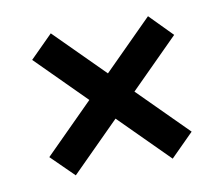

<svg xmlns="http://www.w3.org/2000/svg" viewBox="-52 -543 575 494"><g transform="rotate(-10 235.5 -296.0)"><path d="M422 -170 362 -110 235 -237 109 -111 50 -169 177 -296 50 -423 109 -482 236 -355 363 -482 421 -423 295 -297Z"/></g></svg>

Font: Gemunu Libre
Style: Bold
Weight: 700
Designer: Puspanada Ekanayake, Sola Matas, Pathum Egodawatta, Kosala Senevirathne
Foundry: mooniak
Version: Version 1.100